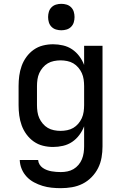

<svg xmlns="http://www.w3.org/2000/svg" viewBox="-20 -759 640 1002"><path d="M297 223Q273 223 249 220.5Q225 218 202 211Q179 204 157.5 192.5Q136 181 119.5 163.5Q103 146 93.5 123.5Q84 101 83 76H179Q180 89 186.5 99.5Q193 110 203 117Q213 124 225 128.5Q237 133 249 135Q261 137 273 138Q285 139 297 139Q315 139 332 135.5Q349 132 363.5 123.5Q378 115 389.5 101.5Q401 88 407.5 72Q414 56 416.5 39Q419 22 419 5V-100Q410 -76 394 -54.5Q378 -33 356.5 -18.5Q335 -4 309 2Q283 8 257 8Q230 8 204 1.5Q178 -5 156 -20.5Q134 -36 118 -58Q102 -80 93 -105Q84 -130 80.5 -156.5Q77 -183 77 -210V-310Q77 -337 80.5 -363.5Q84 -390 93 -415Q102 -440 118 -462Q134 -484 156 -499.5Q178 -515 204 -521.5Q230 -528 257 -528Q283 -528 309 -522Q335 -516 356.5 -501.5Q378 -487 394 -465.5Q410 -444 419 -420V-520H515V5Q515 34 510 63Q505 92 492 118Q479 144 458 165.5Q437 187 411 200Q385 213 356 218Q327 223 297 223ZM296 -76Q313 -76 330.5 -79.5Q348 -83 362.5 -91.5Q377 -100 388.5 -113.5Q400 -127 407 -142.5Q414 -158 416.5 -175.5Q419 -193 419 -210V-310Q419 -327 416.5 -344.5Q414 -362 407 -377.5Q400 -393 388.5 -406.5Q377 -420 362.5 -428.5Q348 -437 330.5 -440.5Q313 -444 296 -444Q279 -444 261.5 -440.5Q244 -437 229.5 -428.5Q215 -420 203.5 -406.5Q192 -393 185 -377.5Q178 -362 175.5 -344.5Q173 -327 173 -310V-210Q173 -193 175.5 -175.5Q178 -158 185 -142.5Q192 -127 203.5 -113.5Q215 -100 229.5 -91.5Q244 -83 261.5 -79.5Q279 -76 296 -76ZM300 -601Q286 -601 272.5 -605Q259 -609 249 -619Q239 -629 235 -642.5Q231 -656 231 -670Q231 -684 235 -697.5Q239 -711 249 -721Q259 -731 272.5 -735Q286 -739 300 -739Q314 -739 327.5 -735Q341 -731 351 -721Q361 -711 365 -697.5Q369 -684 369 -670Q369 -656 365 -642.5Q361 -629 351 -619Q341 -609 327.5 -605Q314 -601 300 -601Z"/></svg>

Font: Iosevka Medium Extended
Style: Regular
Weight: 500
Width: 7
Monospace: yes
Designer: Belleve Invis
Foundry: Belleve Invis
Version: Version 32.5.0; ttfautohint (v1.8.4)